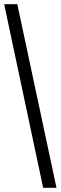

<svg xmlns="http://www.w3.org/2000/svg" viewBox="-20 -780 291 921"><path d="M187 121H251L63 -760H0Z"/></svg>

Font: Noto Serif Myanmar Condensed
Style: Bold
Weight: 700
Width: 3
Designer: Ben Mitchell and the Monotype Design Team
Foundry: Monotype Imaging Inc.
Version: Version 2.106